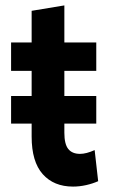

<svg xmlns="http://www.w3.org/2000/svg" viewBox="-20 -679 417 710"><path d="M21 -417V-522H97V-639L218 -659V-522H336V-417H218V-324H336V-222H218V-188Q218 -146 232.5 -128Q247 -110 276 -110Q299 -110 330 -124L343 -9Q323 0 298.5 5.5Q274 11 250 11Q179 11 138 -35Q97 -81 97 -174V-222H21V-324H97V-417Z"/></svg>

Font: Radio Canada Condensed SemiBold
Style: Regular
Weight: 600
Width: 3
Designer: Charles Daoud, Etienne Aubert Bonn, Alexandre Saumier Demers, Jacques Le Bailly
Foundry: Radio-Canada
Version: Version 2.104; ttfautohint (v1.8.4.7-5d5b);gftools[0.9.28.de